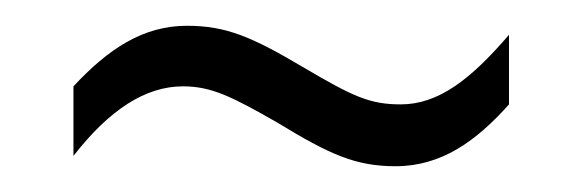

<svg xmlns="http://www.w3.org/2000/svg" viewBox="-20 -394 451 149"><path d="M37 -327V-273C65 -309 93 -327 122 -327C144 -327 160 -319 195 -299C236 -274 256 -265 287 -265C323 -265 350 -285 375 -313V-367C345 -332 320 -313 291 -313C267 -313 254 -319 215 -342C176 -365 156 -374 125 -374C91 -374 64 -356 37 -327Z"/></svg>

Font: Noto Sans Devanagari UI ExtraCondensed Light
Style: Regular
Weight: 300
Width: 2
Designer: Jelle Bosma - Monotype Design Team
Foundry: Monotype Imaging Inc.
Version: Version 2.004